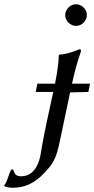

<svg xmlns="http://www.w3.org/2000/svg" viewBox="-88 -671 444 904"><path d="M102 63C91 115 64 159 11 159C-16 159 -20 145 -26 127L-36 128C-48 153 -54 184 -68 202V205C-62 209 -45 213 -27 213C31 213 76 190 120 144C163 99 176 75 192 2L242 -236L328 -238L336 -277H251C264 -336 275 -375 293 -429C295 -436 292 -439 286 -439C259 -429 233 -417 192 -414L189 -411C188 -376 182 -332 171 -277H88L80 -238H163C163 -237 162 -236 162 -235L132 -96C109 13 105 47 102 63ZM219 -600C219 -573 243 -549 270 -549C297 -549 321 -573 321 -600C321 -627 297 -651 270 -651C243 -651 219 -627 219 -600Z"/></svg>

Font: Libertinus Sans
Style: Italic
Weight: 400
Italic angle: -12°
Designer: Philipp H. Poll, Khaled Hosny
Foundry: Caleb Maclennan
Version: Version 7.050;RELEASE